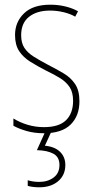

<svg xmlns="http://www.w3.org/2000/svg" viewBox="-20 -557 396 817"><path d="M318 -126Q318 -64 280.5 -27Q243 10 167 10Q125 10 91.5 0Q58 -10 37 -22V-53Q64 -36 97.5 -26Q131 -16 167 -16Q231 -16 261 -45.5Q291 -75 291 -128Q291 -164 276.5 -186Q262 -208 236.5 -224Q211 -240 177 -256Q140 -275 109.5 -294Q79 -313 61.5 -339.5Q44 -366 44 -408Q44 -463 82 -500Q120 -537 194 -537Q228 -537 258.5 -529.5Q289 -522 312 -509L300 -486Q280 -498 251 -505Q222 -512 193 -512Q137 -512 103.5 -485.5Q70 -459 70 -407Q70 -374 84 -353Q98 -332 123.5 -316Q149 -300 183 -282Q220 -263 250.5 -245Q281 -227 299.5 -199.5Q318 -172 318 -126ZM258 145Q258 188 227.5 214Q197 240 147 240Q120 240 98 234V210Q121 217 147 217Q183 217 208 198.5Q233 180 233 145Q233 111 207 97Q181 83 137 82L174 0H200L171 63Q213 67 235.5 89Q258 111 258 145Z"/></svg>

Font: Noto Sans Georgian Condensed Thin
Style: Regular
Weight: 100
Width: 3
Designer: Monotype Design Team, Akaki Razmadze
Foundry: Google LLC
Version: Version 2.005; ttfautohint (v1.8.4.7-5d5b)